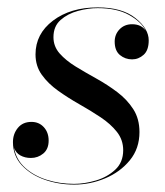

<svg xmlns="http://www.w3.org/2000/svg" viewBox="-20 -489 447 519"><path d="M357 -132Q357 -87.5 331 -55.8Q305 -24 264.5 -7Q224 10 180.5 10Q138.5 10 100.8 -3.2Q63 -16.5 39 -42.2Q15 -68 15 -105Q15 -127 28.2 -143.2Q41.5 -159.5 65 -159.5Q85.5 -159.5 98.5 -145.2Q111.5 -131 111.5 -109Q111.5 -86 97 -74Q82.5 -62 63.5 -62Q47.5 -62 35.2 -68.8Q23 -75.5 18 -89.5Q23.5 -57.5 47.5 -35.8Q71.5 -14 106.5 -3Q141.5 8 180 8Q208 8 238.8 -1Q269.5 -10 291.2 -30Q313 -50 313 -83Q313 -111 296 -132.5Q279 -154 252 -172Q225 -190 194.5 -207.2Q164 -224.5 137 -243.8Q110 -263 93 -286.8Q76 -310.5 76 -342Q76 -397.5 123.2 -433.2Q170.5 -469 244 -469Q310 -469 346 -440.2Q382 -411.5 382 -380Q382 -353 368.2 -340.8Q354.5 -328.5 337 -328.5Q318.5 -328.5 304.2 -340.2Q290 -352 290 -376.5Q290 -396 303.2 -409.8Q316.5 -423.5 337 -423.5Q362 -423.5 374 -406Q362 -430 329 -448.5Q296 -467 244 -467Q218.5 -467 190.8 -459.5Q163 -452 143.8 -435Q124.5 -418 124.5 -388.5Q124.5 -363.5 141.2 -344.5Q158 -325.5 184.5 -309.2Q211 -293 240.8 -276.5Q270.5 -260 297 -240Q323.5 -220 340.2 -194Q357 -168 357 -132Z"/></svg>

Font: Bodoni* 96pt
Style: Italic
Weight: 400
Italic angle: -13°
Version: Version 2.3